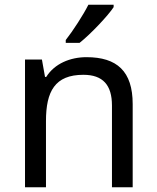

<svg xmlns="http://www.w3.org/2000/svg" viewBox="-20 -786 658 806"><path d="M256 -606H314C362 -644 435 -722 457 -756V-766H351C330 -724 286 -656 256 -618ZM343 -546C275 -546 209 -519 174 -463H169L156 -536H85V0H173V-278C173 -403 211 -472 330 -472C412 -472 450 -429 450 -343V0H537V-349C537 -487 471 -546 343 -546Z"/></svg>

Font: Noto Sans Sunuwar
Style: Regular
Weight: 400
Designer: Anshuman Pandey
Foundry: Jamra Patel LLC
Version: Version 1.000